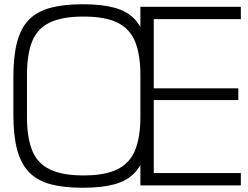

<svg xmlns="http://www.w3.org/2000/svg" viewBox="-20 -873 1169 904"><path d="M369 11Q281 11 218.5 -5.5Q156 -22 117.5 -61.5Q79 -101 61 -167Q43 -233 43 -332V-510Q43 -609 60.5 -675Q78 -741 116 -780Q154 -819 217 -836Q280 -853 369 -853Q459 -853 519.5 -836.5Q580 -820 616 -780.5Q652 -741 667.5 -675Q683 -609 683 -510V-332Q683 -233 667.5 -167Q652 -101 616 -61.5Q580 -22 519.5 -5.5Q459 11 369 11ZM373 -47Q476 -47 534 -76.5Q592 -106 616.5 -167Q641 -228 641 -322V-520Q641 -615 616.5 -676Q592 -737 534 -766Q476 -795 373 -795Q271 -795 212.5 -766Q154 -737 130.5 -676Q107 -615 107 -520V-322Q107 -228 130.5 -167Q154 -106 212.5 -76.5Q271 -47 373 -47ZM641 0V-841H1114V-783H704V-457H1102V-402H704V-58H1114V0Z"/></svg>

Font: Matangi Light
Style: Regular
Weight: 400
Version: Version 3.002